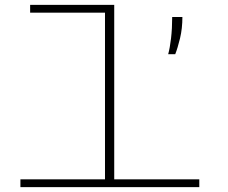

<svg xmlns="http://www.w3.org/2000/svg" viewBox="-20 -770 940 790"><path d="M64 0V-32H412V-718H104V-750H450V-32H800V0ZM672 -547Q679 -572 683.8 -612.5Q688.5 -653 688.5 -700H730.5Q730.5 -653 720.8 -612.5Q711 -572 701 -547Z"/></svg>

Font: Trispace Expanded Thin
Style: Regular
Weight: 100
Width: 7
Designer: Tyler Finck
Foundry: Etcetera Type Company
Version: Version 1.210; ttfautohint (v1.8.3)